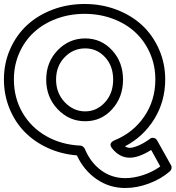

<svg xmlns="http://www.w3.org/2000/svg" viewBox="-32 -752 886 969"><path d="M-12.2 -351.1Q-12.2 -432.6 19 -503.7Q50.3 -574.7 104.2 -624.8Q158.2 -674.8 233.6 -703.4Q309.1 -731.9 395 -731.9Q481 -731.9 556.4 -703.1Q631.8 -674.3 685.5 -624.3Q739.3 -574.2 770.5 -503.2Q801.8 -432.1 801.8 -351.1Q801.8 -240.7 746.8 -151.4Q691.9 -62 598.1 -13.2Q611.3 -5.9 623 -5.9Q639.6 -5.9 667.5 -17.8Q695.3 -29.8 724.1 -50.8Q729 -56.6 741.5 -56.2Q753.9 -55.7 761.2 -43L831.1 82Q835.4 89.4 833.7 98.1Q832 106.9 825.2 112.8Q780.8 151.4 720 174.1Q659.2 196.8 600.1 196.8Q520 196.8 455.6 152.3Q391.1 107.9 356 32.2Q276.9 25.9 208.5 -5.6Q140.1 -37.1 91.6 -87.2Q43 -137.2 15.4 -205.6Q-12.2 -273.9 -12.2 -351.1ZM38.1 -351.1Q38.1 -259.3 80.8 -184.6Q123.5 -109.9 200.2 -65.7Q276.9 -21.5 374 -17.1Q379.9 -17.1 386.5 -12.2Q393.1 -7.3 396 -1Q424.8 68.4 478.5 107.7Q532.2 147 600.1 147Q644.5 147 692.4 130.9Q740.2 114.7 776.9 87.9L731 4.9Q668 43.9 623 43.9Q570.8 43.9 533.2 -3.9Q514.2 -28.3 543.9 -43Q639.6 -81.5 695.8 -163.6Q752 -245.6 752 -351.1Q752 -421.4 725.3 -482.7Q698.7 -543.9 651.9 -587.9Q605 -631.8 538.3 -657Q471.7 -682.1 395 -682.1Q318.4 -682.1 251.7 -657Q185.1 -631.8 138.2 -588.1Q91.3 -544.4 64.7 -483.2Q38.1 -421.9 38.1 -351.1ZM397.9 -558.1Q478.5 -558.1 533.7 -498.3Q588.9 -438.5 588.9 -350.1Q588.9 -261.2 533.9 -200.7Q479 -140.1 397.9 -140.1Q316.9 -140.1 259 -200.9Q201.2 -261.7 201.2 -350.1Q201.2 -438.5 259 -498.3Q316.9 -558.1 397.9 -558.1ZM251 -350.1Q251 -282.2 294.9 -236.1Q338.9 -189.9 397.9 -189.9Q456.1 -189.9 497.6 -235.4Q539.1 -280.8 539.1 -350.1Q539.1 -419.4 498 -463.6Q457 -507.8 397.9 -507.8Q337.4 -507.8 294.2 -463.1Q251 -418.5 251 -350.1Z"/></svg>

Font: Trueno ExtraBold Outline
Style: Regular
Weight: 800
Width: 6
Designer: Julieta Ulanovsky
Foundry: Julieta Ulanovsky
Version: Version 3.001b | FøM Fix